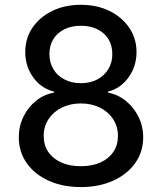

<svg xmlns="http://www.w3.org/2000/svg" viewBox="-20 -757 664 787"><path d="M311.5 9.8Q236.8 9.8 179.2 -16.4Q121.6 -42.5 89.4 -88.6Q57.1 -134.8 57.1 -193.8Q57.1 -239.7 76.2 -278.8Q95.2 -317.9 127.9 -344Q160.6 -370.1 201.7 -377.4V-381.3Q147.9 -395 115.7 -440.4Q83.5 -485.8 83.5 -543.5Q83.5 -599.6 113 -643.3Q142.6 -687 194.1 -712.2Q245.6 -737.3 311.5 -737.3Q377.4 -737.3 428.7 -712.2Q480 -687 509.8 -643.1Q539.6 -599.1 539.6 -543.5Q539.6 -485.8 507.3 -440.4Q475.1 -395 422.4 -381.3V-377.4Q462.4 -370.1 495.1 -344Q527.8 -317.9 547.4 -278.8Q566.9 -239.7 566.9 -193.8Q566.9 -134.8 534.2 -88.6Q501.5 -42.5 443.8 -16.4Q386.2 9.8 311.5 9.8ZM311.5 -75.7Q358.4 -75.7 392.3 -91.3Q426.3 -106.9 444.8 -134.5Q463.4 -162.1 463.4 -199.7Q463.4 -238.8 443.6 -268.8Q423.8 -298.8 389.4 -315.9Q355 -333 311.5 -333Q267.6 -333 233.2 -315.9Q198.7 -298.8 179 -268.8Q159.2 -238.8 159.2 -199.7Q159.2 -162.1 177.7 -134.5Q196.3 -106.9 230.5 -91.3Q264.6 -75.7 311.5 -75.7ZM311.5 -416Q349.1 -416 377.9 -430.9Q406.7 -445.8 423.6 -472.9Q440.4 -500 440.4 -535.2Q440.4 -570.8 424.3 -596.7Q408.2 -622.6 379.2 -637Q350.1 -651.4 311.5 -651.4Q272.9 -651.4 243.9 -637Q214.8 -622.6 198.7 -596.7Q182.6 -570.8 182.6 -535.2Q182.6 -500 199 -473.1Q215.3 -446.3 244.6 -431.2Q273.9 -416 311.5 -416Z"/></svg>

Font: Inter Cardless
Style: Regular
Weight: 400
Designer: Rasmus Andersson
Foundry: rsms
Version: Version 4.001;git-9221beed3